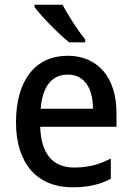

<svg xmlns="http://www.w3.org/2000/svg" viewBox="-20 -786 560 816"><path d="M246 -766H127V-756C154 -718 230 -641 274 -606H342V-618C313 -654 269 -721 246 -766ZM268 -549C132 -549 48 -447 48 -266C48 -92 137 10 288 10C354 10 402 -1 451 -26V-112C399 -86 354 -74 295 -74C204 -74 154 -133 151 -247H475V-307C475 -452 399 -549 268 -549ZM268 -469C341 -469 375 -408 375 -324H153C160 -419 201 -469 268 -469Z"/></svg>

Font: Noto Sans Devanagari UI SemiCondensed Medium
Style: Regular
Weight: 500
Width: 4
Designer: Jelle Bosma - Monotype Design Team
Foundry: Monotype Imaging Inc.
Version: Version 2.004